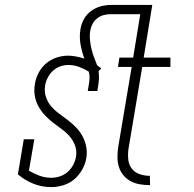

<svg xmlns="http://www.w3.org/2000/svg" viewBox="-20 -755 790 783"><path d="M189 8Q150 8 115.5 -6Q81 -20 53 -44L77 -187H120L98 -59Q118 -47 141 -38.5Q164 -30 189 -30Q206 -30 223.5 -35.5Q241 -41 255.5 -53.5Q270 -66 278.5 -82.5Q287 -99 290 -116Q294 -140 286 -161.5Q278 -183 263.5 -199.5Q249 -216 231 -229Q213 -242 195.5 -255.5Q178 -269 163 -285Q148 -301 137 -321Q126 -341 122 -363.5Q118 -386 122 -410Q125 -433 136.5 -456Q148 -479 167 -495.5Q186 -512 210 -520Q234 -528 257 -528Q274 -528 291 -524.5Q308 -521 324 -516Q314 -543 308.5 -573.5Q303 -604 308 -635Q311 -656 322 -676.5Q333 -697 352 -710.5Q371 -724 392 -729.5Q413 -735 435 -735H601L566 -520H675V-482H560L504 -148Q501 -127 503 -105.5Q505 -84 517 -68Q529 -52 549 -45Q569 -38 590 -38H591L592 0H591Q570 0 550 -3.5Q530 -7 513 -16Q496 -25 483.5 -40Q471 -55 465 -74Q459 -93 459 -113.5Q459 -134 462 -155L517 -482H461L467 -520H523L552 -697H429Q415 -697 401 -693Q387 -689 375 -679Q363 -669 356.5 -656Q350 -643 348 -629Q345 -610 347 -591.5Q349 -573 353 -555.5Q357 -538 363.5 -521.5Q370 -505 376 -489Q380 -486 384 -483Q388 -480 393 -476L382 -465Q384 -450 383.5 -434.5Q383 -419 380 -403L377 -384H338L341 -403Q344 -418 345 -433Q346 -448 342 -463Q324 -474 303 -482Q282 -490 258 -490Q242 -490 225 -484Q208 -478 195 -465.5Q182 -453 174 -437Q166 -421 164 -405Q160 -381 167.5 -359Q175 -337 189.5 -320.5Q204 -304 222 -291Q240 -278 257.5 -264.5Q275 -251 290.5 -235Q306 -219 316.5 -199.5Q327 -180 331.5 -157Q336 -134 332 -110Q328 -86 315 -63Q302 -40 282.5 -23.5Q263 -7 238 0.5Q213 8 189 8Z"/></svg>

Font: Iosevka Etoile Extralight
Style: Italic
Weight: 200
Italic angle: -9°
Designer: Belleve Invis
Foundry: Belleve Invis
Version: Version 22.1.2; ttfautohint (v1.8.4)